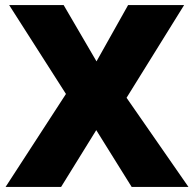

<svg xmlns="http://www.w3.org/2000/svg" viewBox="-20 -734 763 754"><path d="M720 0H497L358 -223L220 0H2L239 -365L16 -714H230L359 -493L483 -714H703L477 -350Z"/></svg>

Font: Noto Sans Armenian Black
Style: Regular
Weight: 900
Version: Version 2.007